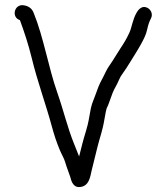

<svg xmlns="http://www.w3.org/2000/svg" viewBox="-20 -722 656 757"><path d="M58.5 -642.7C75.5 -596.6 91.9 -547.3 104.9 -494C128.4 -397.4 160.8 -311.2 184.9 -221.8C193.9 -188.4 203.5 -159.9 215.5 -131.2C223.5 -111.9 232.4 -98.6 237 -82.6C242.6 -62.8 251.4 -41.8 257.1 -24.2C259.5 -16.6 264.7 15.5 291 15.5C331.9 15.5 335.9 -27.1 341.2 -49.1C349.2 -82.7 355.7 -107.7 364.1 -142C374.1 -182.8 383.7 -202.7 392.3 -254.9C395.8 -275.8 398.8 -289.6 400.4 -294.7C403.7 -300.4 408.2 -311.6 412.8 -325C421.3 -349.6 426.4 -363.9 436.8 -381.7C446.7 -398.8 451.9 -416.8 460.9 -428.3C470.1 -440.2 486.7 -466.3 494.7 -479.6C508.3 -502.3 522 -522.4 535.9 -547.9C544.4 -563.3 555.8 -584.3 560.2 -605.4C563.6 -621.6 568 -636 574.8 -648.6C584.5 -666.6 574.3 -684.1 562.4 -690.5C536.4 -704.5 521.5 -677 518.1 -671.2C502.8 -644.4 499.7 -614.1 490.6 -594.2C479.6 -570 469.1 -552.6 454.6 -530.9C441.3 -511.1 425.4 -483 411.9 -464.3C399.4 -447.2 392.4 -427.8 383.1 -411.1C370.9 -389.2 364.3 -370.9 355.2 -345.1C343.9 -313.1 341.2 -316.7 332.7 -265.1C328.4 -238.8 323.3 -219.1 319.1 -205.8C308.7 -172.6 300.8 -140.9 291.9 -105.1C285.5 -121.8 279 -137.7 272.1 -154.7C246.6 -217.1 229.8 -289.1 205.8 -357.2C170.9 -455.9 152.5 -573.6 112.5 -671.9C104.7 -691.1 90.4 -698.4 72.9 -701.3C35.9 -706.6 23.7 -653.4 58.5 -642.7Z"/></svg>

Font: CiSf OpenHand
Style: Bd
Weight: 400
Foundry: Cannot Into Space Fonts
Version: Version 0.7892